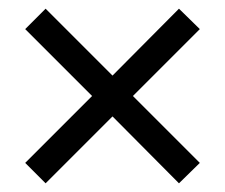

<svg xmlns="http://www.w3.org/2000/svg" viewBox="-20 -563 517 442"><path d="M85 -141 38 -188 192 -342 38 -496 85 -543 239 -389 392 -543 440 -496 286 -342 440 -188 392 -141 239 -295Z"/></svg>

Font: Montagu Slab 144pt
Style: Regular
Weight: 400
Designer: Florian Karsten
Foundry: Florian Karsten
Version: Version 1.000; ttfautohint (v1.8.3)